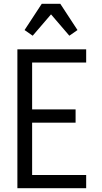

<svg xmlns="http://www.w3.org/2000/svg" viewBox="-20 -996 540 1016"><path d="M72 0V-735H436V-665H150V-417H380V-347H150V-70H436V0ZM153 -807 110 -837 201 -976H299L390 -837L347 -807L250 -920Z"/></svg>

Font: Iosevka SS18
Style: Regular
Weight: 400
Monospace: yes
Designer: Belleve Invis
Foundry: Belleve Invis
Version: Version 25.1.1; ttfautohint (v1.8.4)